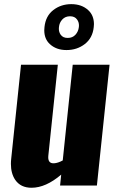

<svg xmlns="http://www.w3.org/2000/svg" viewBox="-20 -888 559 919"><path d="M304.7 -706.5C289.4 -706.2 278 -711.3 270.5 -721.7C264.6 -730.1 261.7 -739.6 261.7 -750C261.7 -752.6 261.9 -755.4 262.2 -758.3C263.5 -772.6 268.9 -784.8 278.3 -794.9C287.8 -805 300 -810.1 315.2 -810.1C330.3 -810.1 341.5 -805 348.6 -794.9C355.1 -786.5 358.2 -776.4 357.9 -764.6C357.9 -762.7 357.7 -760.6 357.4 -758.3C355.8 -744 350.3 -731.8 341.1 -721.7C331.8 -711.6 319.7 -706.5 304.7 -706.5ZM298.3 -648.4C331.9 -648.4 361.1 -658 386 -677.2C410.9 -696.5 425.1 -723.5 428.7 -758.3C429.4 -763.2 429.7 -768.1 429.7 -772.9C429.4 -800.9 420.2 -823.1 402.3 -839.4C381.5 -858.6 354.5 -868.2 321.3 -868.2C288.1 -868.2 259.3 -858.6 234.9 -839.6C210.4 -820.6 196.5 -793.5 192.9 -758.3C192.2 -753.1 191.9 -748 191.9 -743.2C191.9 -715.5 200.7 -693.5 218.3 -677.2C238.8 -658 265.5 -648.4 298.3 -648.4ZM130.9 10.7C176.4 10.7 223.8 -10.3 272.9 -52.2L267.6 0H443.8L504.4 -578.1H328.1L280.3 -120.1C265 -111.7 251 -107.1 238.3 -106.4H235.8C219.2 -106.4 210.9 -116 210.9 -135.3C210.9 -137.9 211.1 -140.6 211.4 -143.6L256.8 -578.1H80.6L33.7 -128.9C32.7 -120.1 32.2 -111.7 32.2 -103.5C32.2 -72.9 39.1 -47.5 52.7 -27.3C70 -2 96 10.7 130.9 10.7Z"/></svg>

Font: Oswald
Style: Heavy
Weight: 800
Designer: Vernon Adams
Foundry: Vernon Adams
Version: 3.0; ttfautohint (v0.95.6-bc232) -l 8 -r 50 -G 200 -x 0 -w "